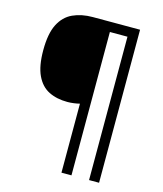

<svg xmlns="http://www.w3.org/2000/svg" viewBox="-128 -854 911 1075"><g transform="rotate(15 327.5 -316.5)"><path d="M549 127H491V-704H389V127H331V-273Q316 -269 296.5 -266.5Q277 -264 260 -264Q198 -264 152 -287Q106 -310 80.5 -364Q55 -418 55 -509Q55 -605 82.5 -659.5Q110 -714 160 -737Q210 -760 275 -760H549Z"/></g></svg>

Font: Noto Sans SignWriting
Style: Regular
Weight: 400
Designer: Monotype Design Team
Foundry: Monotype Imaging Inc.
Version: Version 2.004; ttfautohint (v1.8.4.7-5d5b)